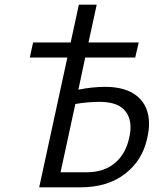

<svg xmlns="http://www.w3.org/2000/svg" viewBox="-20 -798 700 818"><path d="M615 -270Q615 -243 607 -208Q586 -113 511.5 -56.5Q437 0 324 0H147L267 -553H107L121 -617H281L316 -778H392L357 -617H571L556 -553H343L314 -416Q374 -428 428 -428Q518 -428 566.5 -386.5Q615 -345 615 -270ZM536 -256Q536 -306 504 -335Q472 -364 404 -364Q354 -364 301 -355L238 -64H348Q422 -64 468.5 -102.5Q515 -141 530 -209Q536 -233 536 -256Z"/></svg>

Font: Ysabeau Medium
Style: Italic
Weight: 500
Italic angle: -12°
Designer: Christian Thalmann (Catharsis Fonts)
Version: Version 0.003